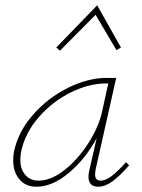

<svg xmlns="http://www.w3.org/2000/svg" viewBox="-20 -703 537 727"><path d="M207 -511 193 -523 348 -683 438 -523 421 -513 342 -647ZM469 -77Q434 -37 406 -16.5Q378 4 352 4Q315 4 315 -34Q315 -45 318 -57L346 -180Q305 -103 242 -49.5Q179 4 118 4Q77 4 53.5 -24Q30 -52 30 -96Q30 -113 33 -129Q49 -205 105.5 -269Q162 -333 237.5 -370.5Q313 -408 384 -408H420L342 -61Q340 -47 340 -43Q340 -19 361 -19Q380 -19 403 -36.5Q426 -54 457 -89ZM366 -278 390 -387H381Q317 -387 248 -353Q179 -319 127 -259.5Q75 -200 60 -129Q57 -113 57 -98Q57 -62 76 -40.5Q95 -19 126 -19Q173 -19 224 -59Q275 -99 314 -160Q353 -221 366 -278Z"/></svg>

Font: Ysabeau Infant Extralight
Style: Italic
Weight: 200
Italic angle: -12°
Designer: Christian Thalmann (Catharsis Fonts)
Version: Version 0.003